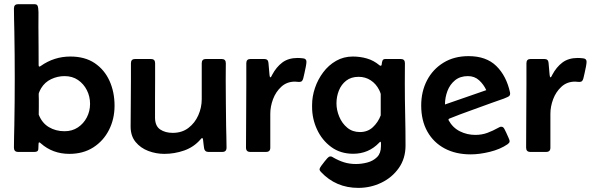

<svg xmlns="http://www.w3.org/2000/svg" viewBox="-20 -724 2815 915"><path d="M525.9 -220.2Q525.9 -157.2 499.5 -105Q473.1 -52.7 424.8 -21.7Q376.5 9.3 310.5 9.3Q231 9.3 174.3 -41Q172.9 -42 171.1 -43.7Q169.4 -45.4 167 -45.4Q164.6 -45.4 164.1 -41.7Q163.6 -38.1 163.6 -36.6Q163.6 -24.9 162.6 -12.5Q161.6 0 144.5 0H66.4Q46.4 0 46.4 -20.5Q46.4 -47.4 47.1 -74Q47.9 -100.6 48.3 -127.4Q49.3 -183.6 49.8 -239.7Q50.3 -295.9 50.3 -352.1Q50.3 -408.2 49.8 -464.4Q49.3 -520.5 48.3 -576.7Q47.9 -603.5 47.1 -630.1Q46.4 -656.7 46.4 -683.6Q46.4 -704.1 66.4 -704.1H142.1Q153.8 -704.1 157.5 -699.2Q161.1 -694.3 162.1 -684.1Q164.1 -668.5 163.3 -641.6Q162.6 -614.7 163.1 -597.2Q163.6 -551.3 163.8 -505.9Q164.1 -460.4 164.1 -414.6Q164.1 -412.6 164.6 -409.7Q165 -406.7 168 -406.7Q170.4 -406.7 174.3 -409.7Q237.8 -454.6 315.4 -454.6Q384.8 -454.6 431.4 -423.1Q478 -391.6 502 -338.4Q525.9 -285.2 525.9 -220.2ZM287.6 -98.6Q323.7 -98.6 351.1 -116.7Q378.4 -134.8 393.8 -164.6Q409.2 -194.3 409.2 -229Q409.2 -264.2 394 -294.2Q378.9 -324.2 351.8 -342.8Q324.7 -361.3 287.6 -361.3Q254.4 -361.3 223.9 -346.9Q193.4 -332.5 175.8 -303.2Q173.8 -299.8 169.9 -292Q166 -284.2 165 -280.3Q164.1 -274.4 164.6 -266.6Q165 -258.8 165 -252.4Q165 -233.9 165 -215.1Q165 -196.3 164.6 -177.7Q180.2 -137.7 212.9 -118.2Q245.6 -98.6 287.6 -98.6Z M972.7 0Q955.6 0 952.6 -17.6Q951.2 -27.3 950 -37.4Q948.7 -47.4 947.8 -57.1Q947.8 -58.6 946.8 -62.3Q945.8 -65.9 943.4 -65.9Q941.4 -65.9 939.2 -63.7Q937 -61.5 936 -60.1Q903.8 -22.9 857.7 -6.8Q811.5 9.3 763.2 9.3Q723.6 9.3 686.8 -4.6Q649.9 -18.6 626.2 -47.4Q602.5 -76.2 602.5 -120.6Q602.5 -177.2 603.3 -234.1Q604 -291 604 -347.2V-422.9Q604 -442.9 624 -442.9H699.2Q719.2 -442.9 719.2 -422.9V-346.2Q719.2 -300.3 718.8 -253.9Q718.3 -207.5 718.8 -161.1Q719.7 -122.6 743.9 -106.7Q768.1 -90.8 803.2 -90.8Q847.2 -90.8 877.9 -114.3Q908.7 -137.7 925 -174.6Q941.4 -211.4 941.4 -251.5V-422.9Q941.4 -442.9 961.4 -442.9H1036.1Q1056.2 -442.9 1056.2 -422.9Q1056.2 -401.9 1055.9 -380.9Q1055.7 -359.9 1055.7 -338.9Q1055.7 -285.2 1056.4 -231Q1057.1 -176.8 1057.6 -123Q1058.1 -97.7 1058.8 -72Q1059.6 -46.4 1059.6 -20.5Q1059.6 0 1039.6 0Z M1239.3 -442.9Q1257.8 -442.9 1259.3 -424.8L1264.2 -369.1Q1264.2 -368.7 1265.1 -362.1Q1266.1 -355.5 1268.6 -355.5Q1271 -355.5 1273.7 -360.8Q1276.4 -366.2 1276.9 -367.2Q1296.9 -404.8 1325.7 -426.3Q1354.5 -447.8 1398.4 -447.8Q1408.7 -447.8 1424.6 -446Q1440.4 -444.3 1440.4 -429.7Q1440.4 -422.4 1437.5 -406.7Q1434.6 -391.1 1430.9 -375.2Q1427.2 -359.4 1425.3 -351.1Q1423.3 -342.8 1419.2 -338.1Q1415 -333.5 1405.3 -333.5Q1400.4 -333.5 1395.8 -334.2Q1391.1 -335 1385.7 -335Q1347.2 -335 1320.8 -310.8Q1294.4 -286.6 1281.2 -251.5Q1268.1 -216.3 1268.1 -182.1V-20Q1268.1 0 1248 0H1172.4Q1152.3 0 1152.3 -20.5Q1152.3 -96.2 1153.1 -171.6Q1153.8 -247.1 1153.8 -322.3V-422.9Q1153.8 -442.9 1173.8 -442.9Z M1687.5 171.4Q1580.6 171.4 1509.3 95.2Q1506.8 92.3 1504.9 89.4Q1502.9 86.4 1502.9 82.5Q1502.9 77.6 1510.5 66.9Q1518.1 56.2 1527.1 45.2Q1536.1 34.2 1539.6 30.3Q1543 26.9 1546.4 24.2Q1549.8 21.5 1554.7 21.5Q1558.6 21.5 1561.8 22.9Q1564.9 24.4 1567.9 26.4Q1593.8 41.5 1619.9 49.6Q1646 57.6 1676.3 57.6Q1703.6 57.6 1731 50.3Q1758.3 43 1776.9 24.7Q1795.4 6.3 1795.4 -26.4Q1795.4 -28.8 1795.7 -38.6Q1795.9 -48.3 1793 -48.3Q1791 -48.3 1789.3 -46.4Q1787.6 -44.4 1786.6 -43.5Q1736.3 8.8 1663.1 8.8Q1602.5 8.8 1558.6 -23.4Q1514.6 -55.7 1491 -106.7Q1467.3 -157.7 1467.3 -213.9V-223.6Q1467.3 -264.2 1481 -304.7Q1494.6 -345.2 1520.3 -379.4Q1545.9 -413.6 1581.8 -434.1Q1617.7 -454.6 1661.6 -454.6Q1696.3 -454.6 1728.5 -445.3Q1760.7 -436 1787.6 -413.6Q1790.5 -410.6 1793.9 -410.6Q1798.8 -410.6 1799.3 -418.7Q1799.8 -426.8 1802.7 -434.8Q1805.7 -442.9 1816.9 -442.9H1889.6Q1909.7 -442.9 1909.7 -422.9Q1909.7 -398.9 1909.4 -374.5Q1909.2 -350.1 1909.2 -325.7Q1909.2 -252 1910.9 -178.2Q1912.6 -104.5 1912.6 -30.3Q1912.6 31.2 1880.6 76.7Q1848.6 122.1 1797.4 146.7Q1746.1 171.4 1687.5 171.4ZM1695.3 -94.7Q1732.4 -94.7 1757.3 -118.2Q1782.2 -141.6 1794.4 -174.3V-276.4Q1794.4 -278.3 1791 -286.4Q1787.6 -294.4 1786.6 -295.9Q1772 -324.7 1746.6 -341.3Q1721.2 -357.9 1689 -357.9Q1653.3 -357.9 1629.9 -339.6Q1606.4 -321.3 1595 -292.5Q1583.5 -263.7 1583.5 -231.4Q1583.5 -199.7 1596.7 -168Q1609.9 -136.2 1634.8 -115.5Q1659.7 -94.7 1695.3 -94.7Z M2223.1 11.7Q2151.9 11.7 2098.9 -16.6Q2045.9 -44.9 2016.6 -97.2Q1987.3 -149.4 1987.3 -221.2Q1987.3 -288.1 2015.1 -341.3Q2043 -394.5 2093.8 -425.5Q2144.5 -456.5 2212.9 -456.5Q2297.4 -456.5 2345.5 -409.2Q2393.6 -361.8 2410.6 -283.2Q2411.1 -281.7 2411.1 -278.3Q2411.1 -271 2407.5 -267.3Q2403.8 -263.7 2397.9 -261.2Q2381.3 -253.4 2362.8 -247.6Q2344.2 -241.7 2326.7 -234.9Q2275.4 -215.8 2223.6 -197.5Q2171.9 -179.2 2121.1 -158.7Q2117.2 -156.7 2117.2 -153.8Q2117.2 -152.3 2118.2 -150.4Q2137.7 -115.2 2171.9 -98.1Q2206.1 -81.1 2245.1 -81.1Q2275.9 -81.1 2302.5 -90.8Q2329.1 -100.6 2355 -115.2Q2358.4 -117.2 2361.8 -118.7Q2365.2 -120.1 2368.7 -120.1Q2375.5 -120.1 2379.2 -116Q2382.8 -111.8 2385.3 -106.4Q2387.2 -103 2392.8 -91.1Q2398.4 -79.1 2403.6 -67.1Q2408.7 -55.2 2408.7 -51.8Q2408.7 -46.4 2405.8 -43Q2402.8 -39.6 2398.9 -36.6Q2364.3 -12.7 2314.7 -0.5Q2265.1 11.7 2223.1 11.7ZM2100.6 -226.1Q2149.9 -243.2 2199.2 -260.3Q2248.5 -277.3 2297.4 -294.4Q2285.2 -321.3 2263.4 -341.3Q2241.7 -361.3 2210 -361.3Q2172.9 -361.3 2148.4 -341.3Q2124 -321.3 2112.3 -290.3Q2100.6 -259.3 2100.6 -226.1Z M2574.2 -442.9Q2592.8 -442.9 2594.2 -424.8L2599.1 -369.1Q2599.1 -368.7 2600.1 -362.1Q2601.1 -355.5 2603.5 -355.5Q2606 -355.5 2608.6 -360.8Q2611.3 -366.2 2611.8 -367.2Q2631.8 -404.8 2660.6 -426.3Q2689.5 -447.8 2733.4 -447.8Q2743.7 -447.8 2759.5 -446Q2775.4 -444.3 2775.4 -429.7Q2775.4 -422.4 2772.5 -406.7Q2769.5 -391.1 2765.9 -375.2Q2762.2 -359.4 2760.3 -351.1Q2758.3 -342.8 2754.2 -338.1Q2750 -333.5 2740.2 -333.5Q2735.4 -333.5 2730.7 -334.2Q2726.1 -335 2720.7 -335Q2682.1 -335 2655.8 -310.8Q2629.4 -286.6 2616.2 -251.5Q2603 -216.3 2603 -182.1V-20Q2603 0 2583 0H2507.3Q2487.3 0 2487.3 -20.5Q2487.3 -96.2 2488 -171.6Q2488.8 -247.1 2488.8 -322.3V-422.9Q2488.8 -442.9 2508.8 -442.9Z"/></svg>

Font: Belanosima
Style: Regular
Weight: 400
Designer: The DocRepair Project, Santiago Orozco
Foundry: Google
Version: Version 2.000